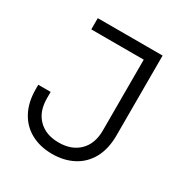

<svg xmlns="http://www.w3.org/2000/svg" viewBox="-171 -867 981 1021"><g transform="rotate(30 319.0 -356.5)"><path d="M41 -239V-265H117V-226Q117 -145 163 -99Q209 -53 288 -53Q367 -53 413.5 -99Q460 -145 460 -226V-661H138V-730H536V-239Q536 -158 505 -100.5Q474 -43 417.5 -13Q361 17 288 17Q215 17 159 -13Q103 -43 72 -100.5Q41 -158 41 -239Z"/></g></svg>

Font: Sora-SIA Light
Style: Regular
Weight: 300
Designer: Jonathan Barnbrook, Julián Moncada
Foundry: Barnbrook Fonts
Version: Version 2.000